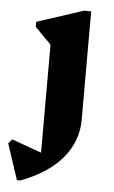

<svg xmlns="http://www.w3.org/2000/svg" viewBox="-104 -542 489 827"><g transform="rotate(5 140.5 -128.5)"><path d="M1.2 247.8 -50 92.8 -34 74.4 132.8 134.4 94.4 168.8V-378L137.4 -303L24.6 -417V-439.2L225.4 -504.8H256.4V-36.8Q256.4 57.4 194.7 130.6Q133 203.8 15.4 247.8Z"/></g></svg>

Font: Platypi Light
Style: Regular
Weight: 300
Designer: David Sargent
Foundry: Bolt Cutter Type
Version: Version 1.200